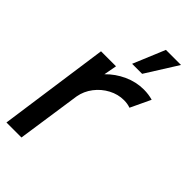

<svg xmlns="http://www.w3.org/2000/svg" viewBox="-230 -759 819 819"><g transform="rotate(45 179.0 -350.0)"><path d="M-10.5 0 60 -500H150.5L139.5 -441Q172 -474.5 215.2 -494.2Q258.5 -514 304.5 -514Q333.5 -514 359 -506.5L316 -415.5Q298.5 -422 277 -422Q241 -422 208 -404.5Q175 -387 152 -357Q129 -327 122.5 -290.5L80 0ZM191.5 -556 251.5 -700H342.5L252 -556Z"/></g></svg>

Font: Urbanist Medium
Style: Italic
Weight: 500
Italic angle: -8°
Designer: Corey Hu
Foundry: Corey Hu
Version: Version 1.330; ttfautohint (v1.8.4.7-5d5b)